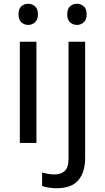

<svg xmlns="http://www.w3.org/2000/svg" viewBox="-20 -757 556 1017"><path d="M130 -737Q150 -737 165.5 -723.5Q181 -710 181 -681Q181 -653 165.5 -639Q150 -625 130 -625Q108 -625 93 -639Q78 -653 78 -681Q78 -710 93 -723.5Q108 -737 130 -737ZM173 -536V0H85V-536ZM336 -681Q336 -710 351 -723.5Q366 -737 388 -737Q408 -737 423.5 -723.5Q439 -710 439 -681Q439 -653 423.5 -639Q408 -625 388 -625Q366 -625 351 -639Q336 -653 336 -681ZM280 240Q255 240 236 236.5Q217 233 203 228V157Q218 161 234 164Q250 167 269 167Q301 167 322 149.5Q343 132 343 83V-536H431V80Q431 155 395 197.5Q359 240 280 240Z"/></svg>

Font: Noto Sans Modi
Style: Regular
Weight: 400
Designer: Monotype Design Team
Foundry: Monotype Imaging Inc.
Version: Version 2.003; ttfautohint (v1.8.4.7-5d5b)